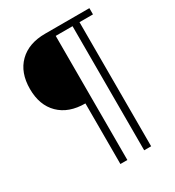

<svg xmlns="http://www.w3.org/2000/svg" viewBox="-210 -836 1048 1147"><g transform="rotate(-30 314.0 -262.5)"><path d="M280 187V-712H585V-669H492V187H444V-669H328V187ZM280 -231Q166 -231 101 -295Q36 -359 36 -471Q36 -584 101 -648Q166 -712 280 -712Z"/></g></svg>

Font: 42dot Sans Light Light
Style: Regular
Weight: 300
Version: Version 1.000